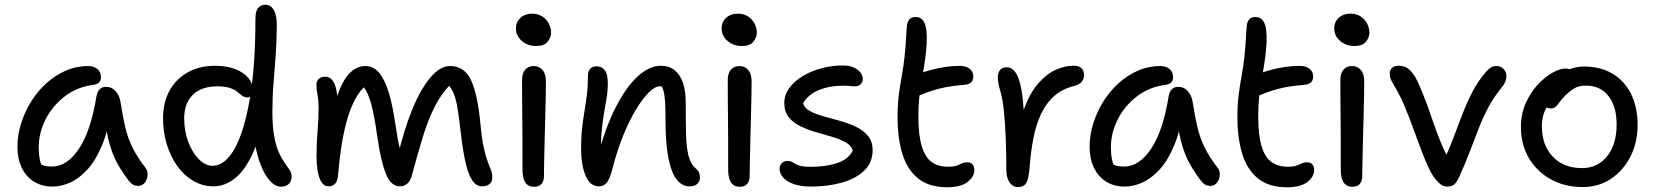

<svg xmlns="http://www.w3.org/2000/svg" viewBox="-20 -780 7010 813"><path d="M202.2 10Q157 10 123.6 -11Q90.2 -32 72 -70.1Q53.8 -108.2 53.8 -159Q53.8 -207 68.9 -255.9Q84 -304.8 111 -348.7Q138 -392.6 175.6 -426.8Q213.2 -461 258.2 -480.7Q303.2 -500.4 353.8 -500.4Q376.6 -500.4 392 -488.1Q407.4 -475.8 407.4 -452Q407.4 -439.8 399.9 -431.5Q392.4 -423.2 377 -421Q307 -412.4 254.6 -372.2Q202.2 -332 173.1 -274.9Q144 -217.8 144 -155.8Q144 -127.4 148.8 -103.9Q153.6 -80.4 170.6 -43.4L119 -111.8Q141.6 -89.2 157.4 -82Q173.2 -74.8 200.4 -74.8Q264.2 -74.8 314.6 -150.7Q365 -226.6 388.4 -372Q391.6 -390.8 401.7 -401.6Q411.8 -412.4 428.8 -412.4Q453.4 -412.4 470 -393.7Q486.6 -375 490.8 -344.8Q499.6 -287.4 510.3 -241.6Q521 -195.8 541.1 -155.2Q561.2 -114.6 595.4 -70.2Q604 -59.8 604.9 -46.7Q605.8 -33.6 601.3 -21.2Q596.8 -8.8 587.5 -0.9Q578.2 7 565.2 7Q551 7 542.2 1.2Q533.4 -4.6 525.4 -14.4Q505.8 -40.6 488.8 -67.5Q471.8 -94.4 458 -128.9Q444.2 -163.4 434.3 -210.6Q424.4 -257.8 419.8 -323.4L452.6 -323.8Q439.4 -231.8 413.2 -167.6Q387 -103.4 352.2 -64.5Q317.4 -25.6 278.7 -7.8Q240 10 202.2 10Z M885.4 9Q837.8 9 798.5 -14Q759.2 -37 730.6 -77Q702 -117 686.2 -169Q670.4 -221 670.4 -279Q670.4 -346 697.9 -396Q725.4 -446 775.2 -473.8Q825 -501.6 890.4 -501.4Q940 -501.4 976 -487.5Q1012 -473.6 1031.6 -449.9Q1051.2 -426.2 1051.2 -394.6Q1051.2 -382.4 1044.3 -374.9Q1037.4 -367.4 1028 -367.4Q1014.8 -367.4 1005.9 -374.4Q997 -381.4 985.4 -390.9Q973.8 -400.4 954.1 -407.4Q934.4 -414.4 900.2 -414.4Q832.4 -414.4 796.2 -378.2Q760 -342 760 -279Q760 -223.6 777.6 -178Q795.2 -132.4 822.7 -105.2Q850.2 -78 879.6 -78Q932.6 -78 973.4 -150.5Q1014.2 -223 1037.9 -362.3Q1061.6 -501.6 1061.6 -701.2Q1061.6 -733.8 1073.4 -746.9Q1085.2 -760 1103 -760Q1127.2 -760 1140.1 -736.3Q1153 -712.6 1152 -668.2Q1151.2 -594 1146.8 -536.6Q1142.4 -479.2 1137.9 -424.8Q1133.4 -370.4 1133.4 -305.2Q1133.4 -241.2 1141.7 -199.1Q1150 -157 1162.3 -131.1Q1174.6 -105.2 1186.4 -88.9Q1198.2 -72.6 1206.5 -59.8Q1214.8 -47 1214.8 -31Q1214.8 -20.6 1210 -10.9Q1205.2 -1.2 1195 4.6Q1184.8 10.4 1169.4 10.4Q1145.6 10.4 1123.5 -13.8Q1101.4 -38 1084.6 -79.9Q1067.8 -121.8 1059.3 -175.6Q1050.8 -229.4 1053.2 -287.8L1099 -300.8Q1079 -189 1045.6 -120.6Q1012.2 -52.2 970.6 -21.6Q929 9 885.4 9Z M1372 9Q1352.2 9 1340.8 -9.6Q1329.4 -28.2 1324.8 -57.7Q1320.2 -87.2 1320.2 -119.6Q1320.2 -170.6 1324.6 -223.6Q1329 -276.6 1329 -326.6Q1329 -354 1324.5 -377.4Q1320 -400.8 1320 -423.6Q1320 -436.4 1329.7 -445.7Q1339.4 -455 1355.6 -455Q1375.8 -455 1387.1 -440.9Q1398.4 -426.8 1403.7 -401.2Q1409 -375.6 1409.4 -340.4L1393.2 -322.4Q1409 -385 1428.7 -424Q1448.4 -463 1473.2 -481.7Q1498 -500.4 1526.4 -500.4Q1562.4 -500.4 1586.8 -470Q1611.2 -439.6 1627.3 -384.4Q1643.4 -329.2 1654.2 -254Q1663.6 -189 1672 -156.1Q1680.4 -123.2 1689.6 -103.6L1662.2 -109.2Q1688.6 -224.8 1724.2 -312.9Q1759.8 -401 1801.4 -450.7Q1843 -500.4 1885.2 -500.4Q1946.6 -500.4 1974.4 -440.9Q2002.2 -381.4 2014 -258.2Q2020.2 -190.6 2029 -152.2Q2037.8 -113.8 2045.8 -93.5Q2053.8 -73.2 2059.1 -59.7Q2064.4 -46.2 2064.4 -27.4Q2064.4 -8.4 2051.7 0.3Q2039 9 2020.2 9Q1998.6 9 1981.8 -13.3Q1965 -35.6 1953.3 -83.5Q1941.6 -131.4 1932.4 -206.8Q1925.2 -269.2 1919.7 -306.8Q1914.2 -344.4 1907.6 -366Q1901 -387.6 1893.1 -400.6Q1885.2 -413.6 1873.2 -425.8L1894.6 -429.4Q1851.4 -388 1821.9 -330.4Q1792.4 -272.8 1770.1 -199Q1747.8 -125.2 1723.6 -35.8Q1718.2 -14 1704.6 -2.5Q1691 9 1674.2 9Q1635 9 1614.1 -43.6Q1593.2 -96.2 1579.6 -188.8Q1570.4 -255.4 1561 -301.2Q1551.6 -347 1538.8 -377.9Q1526 -408.8 1505.2 -427.8L1531.8 -420.8Q1502.2 -396 1480.8 -353.7Q1459.4 -311.4 1445.7 -258.4Q1432 -205.4 1424 -149.1Q1416 -92.8 1411.4 -39.2Q1409.4 -12.2 1398.4 -1.6Q1387.4 9 1372 9Z M2241.8 10.8Q2224.6 10.8 2213.7 2.7Q2202.8 -5.4 2197.6 -22Q2192.4 -38.6 2192.4 -62Q2192.4 -140.4 2192.2 -195.1Q2192 -249.8 2191.5 -290.3Q2191 -330.8 2190.8 -365.8Q2190.6 -400.8 2190.6 -440.4Q2190.6 -458 2195.7 -471.2Q2200.8 -484.4 2212 -492.3Q2223.2 -500.2 2240.2 -500.2Q2261.8 -500.2 2276.2 -484.9Q2290.6 -469.6 2291.6 -439Q2291.6 -416.8 2291 -376.5Q2290.4 -336.2 2288.9 -287Q2287.4 -237.8 2286.3 -188.5Q2285.2 -139.2 2284.2 -98Q2283.2 -56.8 2283.2 -32.6Q2283.2 -13.8 2273.2 -1.5Q2263.2 10.8 2241.8 10.8ZM2250.8 -585.2Q2214 -585.2 2189.3 -606.9Q2164.6 -628.6 2164.6 -659.8Q2164.6 -687.2 2183.9 -704.7Q2203.2 -722.2 2232.8 -722.2Q2258.4 -722.2 2276.6 -710.2Q2294.8 -698.2 2304.2 -679.6Q2313.6 -661 2313.6 -641.2Q2313.6 -622 2299.1 -603.6Q2284.6 -585.2 2250.8 -585.2Z M2899.4 9.2Q2869.4 9.2 2846.4 -18.6Q2823.4 -46.4 2810.7 -108.5Q2798 -170.6 2798 -271.8Q2798 -319.8 2796.2 -349Q2794.4 -378.2 2789.7 -394.9Q2785 -411.6 2777.2 -421.9Q2769.4 -432.2 2756.8 -443Q2777.4 -444.4 2791.5 -438.5Q2805.6 -432.6 2813 -418.5Q2820.4 -404.4 2820.6 -380.2Q2807.2 -400.8 2797.5 -407.7Q2787.8 -414.6 2773.8 -414.6Q2754 -414.6 2728 -389.2Q2702 -363.8 2673.9 -317.9Q2645.8 -272 2619.9 -208.6Q2594 -145.2 2574.2 -69.4Q2563.6 -25.4 2550.6 -8.2Q2537.6 9 2516.2 9Q2478.6 9 2459.6 -36Q2440.6 -81 2440.6 -151Q2440.6 -201.6 2445.1 -239.6Q2449.6 -277.6 2455.1 -310.6Q2460.6 -343.6 2465.1 -378.8Q2469.6 -414 2469.6 -459.4Q2469.6 -478 2478.9 -488.6Q2488.2 -499.2 2506 -499.2Q2528.6 -499.2 2541.1 -482.4Q2553.6 -465.6 2553.6 -427.6Q2553.6 -394.8 2548.4 -363.9Q2543.2 -333 2537 -296.9Q2530.8 -260.8 2526.8 -213.6Q2522.8 -166.4 2526 -102L2507.8 -106.8Q2541.8 -236.2 2586.3 -323.9Q2630.8 -411.6 2680.4 -456.6Q2730 -501.6 2778.2 -501.6Q2813 -501.6 2836.3 -483Q2859.6 -464.4 2871.6 -429.9Q2883.6 -395.4 2883.6 -347.6Q2883.6 -270 2884.9 -214Q2886.2 -158 2895.1 -122Q2904 -86 2925.6 -67.4Q2935.8 -58.8 2939.8 -49.6Q2943.8 -40.4 2943.8 -27.4Q2943.8 -13.6 2933.3 -2.2Q2922.8 9.2 2899.4 9.2Z M3112.8 10.8Q3095.6 10.8 3084.7 2.7Q3073.8 -5.4 3068.6 -22Q3063.4 -38.6 3063.4 -62Q3063.4 -140.4 3063.2 -195.1Q3063 -249.8 3062.5 -290.3Q3062 -330.8 3061.8 -365.8Q3061.6 -400.8 3061.6 -440.4Q3061.6 -458 3066.7 -471.2Q3071.8 -484.4 3083 -492.3Q3094.2 -500.2 3111.2 -500.2Q3132.8 -500.2 3147.2 -484.9Q3161.6 -469.6 3162.6 -439Q3162.6 -416.8 3162 -376.5Q3161.4 -336.2 3159.9 -287Q3158.4 -237.8 3157.3 -188.5Q3156.2 -139.2 3155.2 -98Q3154.2 -56.8 3154.2 -32.6Q3154.2 -13.8 3144.2 -1.5Q3134.2 10.8 3112.8 10.8ZM3121.8 -585.2Q3085 -585.2 3060.3 -606.9Q3035.6 -628.6 3035.6 -659.8Q3035.6 -687.2 3054.9 -704.7Q3074.2 -722.2 3103.8 -722.2Q3129.4 -722.2 3147.6 -710.2Q3165.8 -698.2 3175.2 -679.6Q3184.6 -661 3184.6 -641.2Q3184.6 -622 3170.1 -603.6Q3155.6 -585.2 3121.8 -585.2Z M3414.4 10Q3370.2 10 3340.2 -0.9Q3310.2 -11.8 3295.6 -29Q3281 -46.2 3281 -64.4Q3281 -79 3290 -88.8Q3299 -98.6 3316.2 -98.6Q3325.6 -98.6 3332.1 -94.9Q3338.6 -91.2 3347.3 -86.1Q3356 -81 3370.8 -77.3Q3385.6 -73.6 3411.6 -73.6Q3476.4 -73.6 3524.6 -89.5Q3572.8 -105.4 3591 -142.6Q3584 -164.8 3560.4 -177.8Q3536.8 -190.8 3504.1 -200.4Q3471.4 -210 3435.9 -220.3Q3400.4 -230.6 3370 -245Q3339.6 -259.4 3320.3 -283.2Q3301 -307 3301 -344Q3301 -379 3323 -408.4Q3345 -437.8 3381.5 -459.2Q3418 -480.6 3462.2 -492Q3506.4 -503.4 3551.4 -502.6Q3577.6 -502.6 3595.8 -494Q3614 -485.4 3623.6 -472.8Q3633.2 -460.2 3633.2 -447Q3633.2 -432.4 3624.5 -423.4Q3615.8 -414.4 3599 -414.4Q3593.2 -414.4 3586.9 -415.1Q3580.6 -415.8 3572.5 -416.5Q3564.4 -417.2 3552 -417.2Q3492.2 -417.2 3447.4 -398.6Q3402.6 -380 3380.8 -343.2Q3385.8 -322.6 3409.3 -309.9Q3432.8 -297.2 3466.2 -287.9Q3499.6 -278.6 3535.8 -268.5Q3572 -258.4 3603.5 -243.7Q3635 -229 3655 -205.1Q3675 -181.2 3675 -144Q3675 -90.8 3638.5 -56.6Q3602 -22.4 3542.9 -6.2Q3483.8 10 3414.4 10Z M3991.2 13Q3914.4 13 3868 -24.2Q3821.6 -61.4 3801.1 -128.4Q3780.6 -195.4 3780.6 -284Q3780.6 -337.8 3786.3 -381Q3792 -424.2 3799.2 -462.9Q3806.4 -501.6 3810.4 -541.2Q3815.2 -588.4 3816.6 -617.8Q3818 -647.2 3820.4 -672Q3822 -686.4 3830.1 -697.2Q3838.2 -708 3856.8 -708Q3889.2 -708 3899 -670.6Q3908.8 -633.2 3900.8 -557.2Q3896 -517 3890.6 -485.8Q3885.2 -454.6 3880.4 -425.5Q3875.6 -396.4 3872.2 -363.9Q3868.8 -331.4 3868.8 -288.4Q3868.8 -208.4 3882.8 -161.4Q3896.8 -114.4 3924.7 -94.2Q3952.6 -74 3994 -74Q4018.6 -74 4031.6 -78.9Q4044.6 -83.8 4053.8 -88.3Q4063 -92.8 4076.2 -92.8Q4090.4 -92.8 4098 -84Q4105.6 -75.2 4105.6 -59.6Q4105.6 -31.6 4076.8 -9.3Q4048 13 3991.2 13ZM3870.4 -375Q3843.6 -363.2 3829.3 -373.1Q3815 -383 3815 -402.2Q3815 -423 3825.6 -439Q3836.2 -455 3876.6 -469.6Q3901.4 -478.8 3929.5 -485.9Q3957.6 -493 3986.8 -497Q4016 -501 4042.2 -501Q4061.6 -501 4074.4 -495.5Q4087.2 -490 4094.2 -480Q4101.2 -470 4101.2 -455.2Q4101.2 -438.4 4091.3 -430.4Q4081.4 -422.4 4060.8 -420.4Q4018.8 -417.4 3986.5 -411.2Q3954.2 -405 3926.6 -396Q3899 -387 3870.4 -375Z M4290 12Q4275 12 4264.1 2.8Q4253.2 -6.4 4247.2 -23Q4241.2 -39.6 4241.2 -60.6Q4241.2 -125.8 4238.9 -189Q4236.6 -252.2 4231.4 -305.1Q4226.2 -358 4216.4 -391.8Q4209.6 -415.4 4207.4 -428.3Q4205.2 -441.2 4205.2 -454.4Q4205.2 -472.2 4214.7 -483.6Q4224.2 -495 4244 -495Q4261.6 -495 4276.1 -478.5Q4290.6 -462 4300.6 -421.6Q4310.6 -381.2 4315 -309.3Q4319.4 -237.4 4316.6 -127.2L4284.6 -156.4Q4292.2 -253 4316.5 -319.5Q4340.8 -386 4375.6 -426Q4410.4 -466 4449.3 -483.9Q4488.2 -501.8 4525.6 -501.8Q4550.8 -501.8 4560.6 -490Q4570.4 -478.2 4570.4 -461Q4570.4 -447.2 4561.1 -434.7Q4551.8 -422.2 4529.6 -416.2Q4478 -403.6 4443.8 -373.3Q4409.6 -343 4388.2 -297.4Q4366.8 -251.8 4355.6 -193.8Q4344.4 -135.8 4339.4 -67.6Q4336.8 -36 4331.3 -18.7Q4325.8 -1.4 4315.9 5.3Q4306 12 4290 12Z M4742.2 10Q4697 10 4663.6 -11Q4630.2 -32 4612 -70.1Q4593.8 -108.2 4593.8 -159Q4593.8 -207 4608.9 -255.9Q4624 -304.8 4651 -348.7Q4678 -392.6 4715.6 -426.8Q4753.2 -461 4798.2 -480.7Q4843.2 -500.4 4893.8 -500.4Q4916.6 -500.4 4932 -488.1Q4947.4 -475.8 4947.4 -452Q4947.4 -439.8 4939.9 -431.5Q4932.4 -423.2 4917 -421Q4847 -412.4 4794.6 -372.2Q4742.2 -332 4713.1 -274.9Q4684 -217.8 4684 -155.8Q4684 -127.4 4688.8 -103.9Q4693.6 -80.4 4710.6 -43.4L4659 -111.8Q4681.6 -89.2 4697.4 -82Q4713.2 -74.8 4740.4 -74.8Q4804.2 -74.8 4854.6 -150.7Q4905 -226.6 4928.4 -372Q4931.6 -390.8 4941.7 -401.6Q4951.8 -412.4 4968.8 -412.4Q4993.4 -412.4 5010 -393.7Q5026.6 -375 5030.8 -344.8Q5039.6 -287.4 5050.3 -241.6Q5061 -195.8 5081.1 -155.2Q5101.2 -114.6 5135.4 -70.2Q5144 -59.8 5144.9 -46.7Q5145.8 -33.6 5141.3 -21.2Q5136.8 -8.8 5127.5 -0.9Q5118.2 7 5105.2 7Q5091 7 5082.2 1.2Q5073.4 -4.6 5065.4 -14.4Q5045.8 -40.6 5028.8 -67.5Q5011.8 -94.4 4998 -128.9Q4984.2 -163.4 4974.3 -210.6Q4964.4 -257.8 4959.8 -323.4L4992.6 -323.8Q4979.4 -231.8 4953.2 -167.6Q4927 -103.4 4892.2 -64.5Q4857.4 -25.6 4818.7 -7.8Q4780 10 4742.2 10Z M5430.2 13Q5353.4 13 5307 -24.2Q5260.6 -61.4 5240.1 -128.4Q5219.6 -195.4 5219.6 -284Q5219.6 -337.8 5225.3 -381Q5231 -424.2 5238.2 -462.9Q5245.4 -501.6 5249.4 -541.2Q5254.2 -588.4 5255.6 -617.8Q5257 -647.2 5259.4 -672Q5261 -686.4 5269.1 -697.2Q5277.2 -708 5295.8 -708Q5328.2 -708 5338 -670.6Q5347.8 -633.2 5339.8 -557.2Q5335 -517 5329.6 -485.8Q5324.2 -454.6 5319.4 -425.5Q5314.6 -396.4 5311.2 -363.9Q5307.8 -331.4 5307.8 -288.4Q5307.8 -208.4 5321.8 -161.4Q5335.8 -114.4 5363.7 -94.2Q5391.6 -74 5433 -74Q5457.6 -74 5470.6 -78.9Q5483.6 -83.8 5492.8 -88.3Q5502 -92.8 5515.2 -92.8Q5529.4 -92.8 5537 -84Q5544.6 -75.2 5544.6 -59.6Q5544.6 -31.6 5515.8 -9.3Q5487 13 5430.2 13ZM5309.4 -375Q5282.6 -363.2 5268.3 -373.1Q5254 -383 5254 -402.2Q5254 -423 5264.6 -439Q5275.2 -455 5315.6 -469.6Q5340.4 -478.8 5368.5 -485.9Q5396.6 -493 5425.8 -497Q5455 -501 5481.2 -501Q5500.6 -501 5513.4 -495.5Q5526.2 -490 5533.2 -480Q5540.2 -470 5540.2 -455.2Q5540.2 -438.4 5530.3 -430.4Q5520.4 -422.4 5499.8 -420.4Q5457.8 -417.4 5425.5 -411.2Q5393.2 -405 5365.6 -396Q5338 -387 5309.4 -375Z M5706.8 10.8Q5689.6 10.8 5678.7 2.7Q5667.8 -5.4 5662.6 -22Q5657.4 -38.6 5657.4 -62Q5657.4 -140.4 5657.2 -195.1Q5657 -249.8 5656.5 -290.3Q5656 -330.8 5655.8 -365.8Q5655.6 -400.8 5655.6 -440.4Q5655.6 -458 5660.7 -471.2Q5665.8 -484.4 5677 -492.3Q5688.2 -500.2 5705.2 -500.2Q5726.8 -500.2 5741.2 -484.9Q5755.6 -469.6 5756.6 -439Q5756.6 -416.8 5756 -376.5Q5755.4 -336.2 5753.9 -287Q5752.4 -237.8 5751.3 -188.5Q5750.2 -139.2 5749.2 -98Q5748.2 -56.8 5748.2 -32.6Q5748.2 -13.8 5738.2 -1.5Q5728.2 10.8 5706.8 10.8ZM5715.8 -585.2Q5679 -585.2 5654.3 -606.9Q5629.6 -628.6 5629.6 -659.8Q5629.6 -687.2 5648.9 -704.7Q5668.2 -722.2 5697.8 -722.2Q5723.4 -722.2 5741.6 -710.2Q5759.8 -698.2 5769.2 -679.6Q5778.6 -661 5778.6 -641.2Q5778.6 -622 5764.1 -603.6Q5749.6 -585.2 5715.8 -585.2Z M6109.4 10Q6092 10 6078.3 -0.9Q6064.6 -11.8 6048.2 -35Q6032.8 -59.2 6015.9 -99.8Q5999 -140.4 5981.9 -188.3Q5964.8 -236.2 5948.2 -279.2Q5927.2 -334.4 5911.5 -365.7Q5895.8 -397 5885.4 -414.1Q5875 -431.2 5869.9 -442.4Q5864.8 -453.6 5864.8 -468.6Q5864.8 -482.2 5873.7 -491.9Q5882.6 -501.6 5902.8 -501.6Q5931 -501.6 5949.4 -483.7Q5967.8 -465.8 5981.5 -437.1Q5995.2 -408.4 6008.2 -374.6Q6026 -330 6043.2 -278.6Q6060.4 -227.2 6080.2 -178.6Q6100 -130 6122.8 -91.6L6089 -91.2Q6116 -147.2 6135.5 -199.5Q6155 -251.8 6173.9 -300.3Q6192.8 -348.8 6215.4 -392.3Q6238 -435.8 6271.2 -475Q6283 -487.6 6292.7 -494Q6302.4 -500.4 6318 -500.4Q6329.4 -500.4 6338.9 -494Q6348.4 -487.6 6353.7 -478.2Q6359 -468.8 6359 -458Q6359 -446.2 6354.7 -435.9Q6350.4 -425.6 6344.2 -416.6Q6307 -371.4 6283.6 -327.8Q6260.2 -284.2 6242.3 -238.6Q6224.4 -193 6205 -141.4Q6185.6 -89.8 6157.4 -27.8Q6147.4 -7.2 6137.1 1.4Q6126.8 10 6109.4 10Z M6682.2 12Q6605.8 12 6546.6 -20.7Q6487.4 -53.4 6453.8 -110.8Q6420.2 -168.2 6420.2 -242Q6420.2 -298.2 6440.7 -343.7Q6461.2 -389.2 6491.9 -422.1Q6522.6 -455 6554.3 -472.4Q6586 -489.8 6608.2 -489.8Q6618.6 -489.8 6626.5 -486.9Q6634.4 -484 6639 -477.7Q6643.6 -471.4 6643.6 -460.4Q6643.6 -439.6 6635.4 -423.8Q6627.2 -408 6601 -394.4Q6569.2 -374.8 6548.9 -352.4Q6528.6 -330 6518.7 -303.7Q6508.8 -277.4 6508.8 -246.2Q6508.8 -165.2 6555 -116.7Q6601.2 -68.2 6678.8 -68.2Q6745.4 -68.2 6785.4 -118.6Q6825.4 -169 6825.4 -253.2Q6825.4 -329.6 6790.8 -373.5Q6756.2 -417.4 6695.8 -417.4Q6664.4 -417.4 6645.2 -405.4Q6626 -393.4 6606 -373.4Q6590.4 -357.8 6582.5 -346.1Q6574.6 -334.4 6567 -327.7Q6559.4 -321 6545.8 -321Q6531.6 -321 6523.3 -329.7Q6515 -338.4 6515 -359.4Q6515 -381.6 6529.4 -406.1Q6543.8 -430.6 6568.2 -451.5Q6592.6 -472.4 6623 -485.4Q6653.4 -498.4 6686.2 -498.4Q6757 -498.4 6808.1 -467.9Q6859.2 -437.4 6886.7 -381.8Q6914.2 -326.2 6914.2 -250Q6914.2 -175.8 6883.6 -116.4Q6853 -57 6800.8 -22.5Q6748.6 12 6682.2 12Z"/></svg>

Font: Shantell Sans Light
Style: Regular
Weight: 300
Designer: Stephen Nixon, Anya Danilova, Shantell Martin
Foundry: Arrow Type
Version: Version 1.011;[c5ecc13dd]